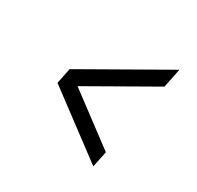

<svg xmlns="http://www.w3.org/2000/svg" viewBox="-124 -711 847 827"><g transform="rotate(30 300.0 -297.0)"><path d="M134.3 -335.4 545.4 -569.8 525.9 -474.6 200.7 -289.1 448.7 -103.5 432.1 -23.9 118.7 -258.3Z"/></g></svg>

Font: Anka/Coder
Style: Italic
Weight: 400
Italic angle: -12°
Monospace: yes
Version: Version 001.100